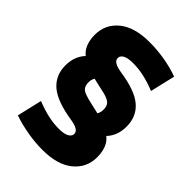

<svg xmlns="http://www.w3.org/2000/svg" viewBox="-245 -853 1086 1086"><g transform="rotate(45 298.0 -310.0)"><path d="M308 -210Q339 -210 361 -231.5Q383 -253 383 -285Q383 -306 375.5 -319.5Q368 -333 346.5 -342.5Q325 -352 283 -360Q190 -379 139 -403Q88 -427 68 -462.5Q48 -498 48 -550Q48 -634 112.5 -687Q177 -740 298 -740Q357 -740 417.5 -730Q478 -720 533 -700L498 -550Q449 -570 404 -580Q359 -590 318 -590Q272 -590 252.5 -578.5Q233 -567 233 -550Q233 -539 239.5 -530.5Q246 -522 261.5 -515.5Q277 -509 303 -505Q432 -486 487.5 -438Q543 -390 543 -310Q543 -226 484 -177Q425 -128 308 -120ZM298 120Q240 120 179.5 109.5Q119 99 63 80L98 -70Q148 -50 192.5 -40Q237 -30 278 -30Q324 -30 343.5 -42Q363 -54 363 -70Q363 -81 356.5 -89.5Q350 -98 334.5 -104.5Q319 -111 293 -115Q164 -135 108.5 -183Q53 -231 53 -310Q53 -394 112 -443Q171 -492 288 -500V-410Q257 -410 235 -388.5Q213 -367 213 -335Q213 -315 220.5 -301Q228 -287 249.5 -278Q271 -269 313 -260Q407 -241 457.5 -217Q508 -193 528 -158Q548 -123 548 -70Q548 14 483.5 67Q419 120 298 120Z"/></g></svg>

Font: M PLUS 2 Black
Style: Regular
Weight: 900
Designer: Coji Morishita
Foundry: UNDERFOREST DESIGN
Version: Version 1.001